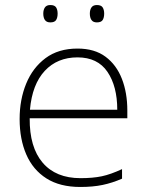

<svg xmlns="http://www.w3.org/2000/svg" viewBox="-20 -826 585 763"><path d="M288 -633Q356 -633 399.5 -600.5Q443 -568 464.5 -512.5Q486 -457 486 -387V-356H98Q97 -241 149.5 -179.5Q202 -118 300 -118Q349 -118 384.5 -125.5Q420 -133 465 -154V-116Q426 -99 387.5 -91Q349 -83 299 -83Q218 -83 164.5 -117Q111 -151 84.5 -212Q58 -273 58 -353Q58 -430 84 -493.5Q110 -557 161 -595Q212 -633 288 -633ZM288 -598Q208 -598 158 -544.5Q108 -491 99 -390H446Q446 -483 407 -540.5Q368 -598 288 -598ZM152 -772Q152 -787 158.5 -796.5Q165 -806 180 -806Q197 -806 203 -796.5Q209 -787 209 -772Q209 -756 203 -746.5Q197 -737 180 -737Q165 -737 158.5 -746.5Q152 -756 152 -772ZM337 -772Q337 -787 343.5 -796.5Q350 -806 365 -806Q382 -806 388 -796.5Q394 -787 394 -772Q394 -756 388 -746.5Q382 -737 365 -737Q350 -737 343.5 -746.5Q337 -756 337 -772Z"/></svg>

Font: Noto Sans Kannada UI ExtraLight
Style: Regular
Weight: 200
Designer: Jelle Bosma - Monotype Design Team
Foundry: Monotype Imaging Inc.
Version: Version 2.005; ttfautohint (v1.8.4.7-5d5b)